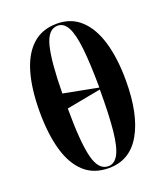

<svg xmlns="http://www.w3.org/2000/svg" viewBox="-142 -867 841 975"><g transform="rotate(-20 278.5 -380.0)"><path d="M279 10Q198 10 146.5 -37Q95 -84 70 -171Q45 -258 45 -379Q45 -500 70 -587.5Q95 -675 147 -722.5Q199 -770 280 -770Q356 -770 407.5 -722.5Q459 -675 485 -587Q511 -499 511 -378Q511 -197 452 -93.5Q393 10 279 10ZM372 -391Q371 -523 362 -604Q353 -685 333 -722Q313 -759 280 -759Q228 -759 207.5 -679.5Q187 -600 185 -427ZM279 0Q313 0 333.5 -38Q354 -76 362.5 -160Q371 -244 371 -381L185 -346Q185 -166 205.5 -83Q226 0 279 0Z"/></g></svg>

Font: Noto Serif Display Condensed
Style: Bold
Weight: 700
Width: 3
Designer: Monotype Design Team
Foundry: Monotype Imaging Inc.
Version: Version 2.009